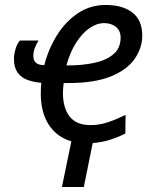

<svg xmlns="http://www.w3.org/2000/svg" viewBox="-20 -566 614 772"><path d="M356 -7 317 186H229L270 -13ZM327 10Q269 10 228 -14.5Q187 -39 165.5 -83.5Q144 -128 144 -189Q144 -201 144.5 -212Q145 -223 146 -233Q113 -236 88.5 -245.5Q64 -255 50 -275.5Q36 -296 36 -329Q36 -346 42 -367.5Q48 -389 60 -403H135Q127 -391 120.5 -374.5Q114 -358 114 -341Q114 -322 125.5 -313Q137 -304 158 -304Q175 -370 209.5 -425Q244 -480 293.5 -513Q343 -546 405 -546Q473 -546 512.5 -515.5Q552 -485 552 -423Q552 -374 522 -330Q492 -286 426.5 -259Q361 -232 252 -232H236Q235 -222 234 -212Q233 -202 233 -193Q233 -132 260 -97.5Q287 -63 344 -63Q380 -63 414 -74.5Q448 -86 485 -104L484 -29Q446 -10 408.5 0Q371 10 327 10ZM256 -303Q310 -303 358 -313Q406 -323 435.5 -347.5Q465 -372 465 -415Q465 -442 446.5 -457.5Q428 -473 399 -473Q369 -473 340 -453Q311 -433 286.5 -395Q262 -357 247 -303Z"/></svg>

Font: Noto Sans Display
Style: Italic
Weight: 400
Italic angle: -12°
Designer: Monotype Design Team
Foundry: Monotype Imaging Inc.
Version: Version 2.003